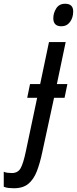

<svg xmlns="http://www.w3.org/2000/svg" viewBox="-148 -763 410 1023"><path d="M179 -623Q136 -623 136 -666Q136 -693 151.5 -718Q167 -743 199 -743Q242 -743 242 -702Q242 -669 225 -646Q208 -623 179 -623ZM-74 240Q-89 240 -102.5 238.5Q-116 237 -128 232V152Q-120 156 -108 157.5Q-96 159 -85 159Q-53 159 -38.5 134Q-24 109 -10 42L50 -242H-3L12 -315H66L113 -539H202L155 -315H211L196 -242H140L77 49Q65 106 48.5 149Q32 192 3.5 216Q-25 240 -74 240Z"/></svg>

Font: Noto Sans ExtraCondensed Medium
Style: Italic
Weight: 500
Width: 2
Italic angle: -12°
Designer: Monotype Design Team
Foundry: Monotype Imaging Inc.
Version: Version 2.013; ttfautohint (v1.8.4.7-5d5b)